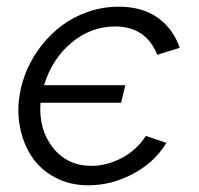

<svg xmlns="http://www.w3.org/2000/svg" viewBox="-20 -550 601 579"><path d="M255.9 -49.8Q300.8 -49.8 345.7 -72.8Q390.6 -95.7 419.9 -140.1L481.9 -119.1Q445.3 -59.6 380.6 -25.4Q315.9 8.8 246.1 8.8Q190.9 8.8 147 -14.4Q103 -37.6 77.1 -75.7Q51.3 -113.8 41 -162.8Q30.8 -211.9 39.1 -263.2Q45.4 -303.2 62.3 -341.6Q79.1 -379.9 106.2 -414.1Q133.3 -448.2 167.7 -473.9Q202.1 -499.5 246.1 -514.6Q290 -529.8 337.9 -529.8Q409.7 -529.8 456.1 -496.3Q502.4 -462.9 522 -405.8L454.1 -384.8Q419.9 -470.2 327.1 -470.2Q254.4 -470.2 195.8 -421.4Q137.2 -372.6 112.8 -293H357.9L345.2 -240.2H102.1Q96.2 -159.7 139.6 -104.7Q183.1 -49.8 255.9 -49.8Z"/></svg>

Font: Rawline
Style: Italic
Weight: 400
Italic angle: -12°
Designer: Matt McInerney, Pablo Impallari, Rodrigo Fuenzalida
Foundry: Matt McInerney, Pablo Impallari, Rodrigo Fuenzalida
Version: Version 4.020;PS 004.020;hotconv 1.0.88;makeotf.lib2.5.64775